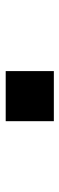

<svg xmlns="http://www.w3.org/2000/svg" viewBox="218 -432 213 690"><g transform="rotate(90 325.0 -86.5)"><path d="M235 0V-173H415V0Z"/></g></svg>

Font: Azeret Mono
Style: Bold
Weight: 700
Designer: Martin Vácha
Foundry: Displaay
Version: Version 1.002